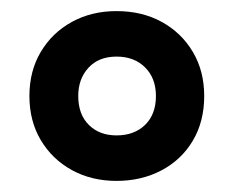

<svg xmlns="http://www.w3.org/2000/svg" viewBox="-20 -744 422 346"><path d="M190 -418Q145 -418 109.5 -437.5Q74 -457 53.5 -491.5Q33 -526 33 -571Q33 -616 53.5 -650.5Q74 -685 109.5 -704.5Q145 -724 190 -724Q236 -724 271.5 -704.5Q307 -685 327.5 -650.5Q348 -616 348 -571Q348 -525 327.5 -490.5Q307 -456 271 -437Q235 -418 190 -418ZM190 -500Q222 -500 241.5 -519Q261 -538 261 -571Q261 -603 241.5 -622.5Q222 -642 190 -642Q158 -642 139.5 -622Q121 -602 121 -571Q121 -538 140 -519Q159 -500 190 -500Z"/></svg>

Font: Noto Sans Condensed
Style: Bold
Weight: 700
Width: 3
Designer: Monotype Design Team
Foundry: Monotype Imaging Inc.
Version: Version 2.013; ttfautohint (v1.8.4.7-5d5b)